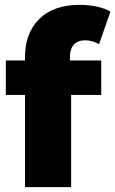

<svg xmlns="http://www.w3.org/2000/svg" viewBox="-20 -771 475 791"><path d="M83 0V-536Q83 -634 141.5 -692.5Q200 -751 309 -751Q344 -751 378 -744Q412 -737 435 -723L388 -589Q376 -596 361 -600.5Q346 -605 331 -605Q301 -605 284.5 -587.5Q268 -570 268 -534V-495L273 -416V0ZM4 -380V-522H397V-380Z"/></svg>

Font: MOST Montserrat ExtraBold
Style: Regular
Weight: 800
Designer: Julieta Ulanovsky
Foundry: Julieta Ulanovsky
Version: Version 8.000;March 11, 2024;FontCreator 15.0.0.2926 64-bit